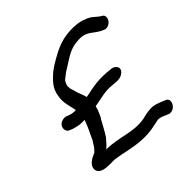

<svg xmlns="http://www.w3.org/2000/svg" viewBox="-165 -781 967 967"><g transform="rotate(-45 318.5 -297.5)"><path d="M102 -270 121 -262H122C139 -257 155 -253 174 -253H193C191 -248 188 -241 186 -235L178 -215C171 -198 162 -183 154 -164L148 -151C146 -148 143 -144 140 -139L130 -123L129 -122C128 -120 114 -104 110 -101C108 -99 51 -83 51 -43C52 -12 87 -5 119 -5C127 -5 134 -4 146 -5C151 -5 160 -5 165 -4C215 3 260 18 323 22C382 26 419 14 456 7C470 7 489 15 503 22H504L516 27H517C557 35 587 -25 549 -36L540 -40C532 -43 525 -46 520 -48H519C506 -53 489 -60 467 -58C449 -58 422 -52 403 -47C316 -34 263 -69 165 -71C181 -84 192 -98 206 -114L207 -115C226 -144 239 -171 256 -201L258 -202L267 -222C273 -234 278 -248 281 -262C329 -270 365 -283 413 -278C434 -276 462 -272 479 -282C519 -303 500 -335 472 -340H471L438 -343C383 -347 344 -340 300 -330L282 -327C277 -350 265 -371 261 -390L256 -408C254 -414 253 -415 253 -419L252 -435C255 -448 263 -463 268 -467L284 -479C292 -487 311 -498 327 -508C367 -533 396 -555 445 -559C521 -567 526 -527 582 -505C598 -496 619 -506 629 -519C639 -532 642 -554 624 -562C612 -568 595 -585 582 -595C562 -608 531 -620 495 -622C406 -628 355 -598 309 -573C288 -561 266 -547 250 -534C225 -511 190 -482 184 -431C181 -416 181 -397 183 -385L186 -369C189 -350 194 -337 196 -321V-320L197 -319H191C180 -319 170 -320 158 -324L137 -332H136C129 -333 122 -333 113 -330C77 -319 80 -277 102 -270Z"/></g></svg>

Font: Stray Cat
Style: ExBdExtObl
Weight: 800
Version: Version 1.0